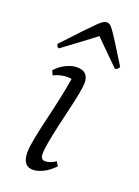

<svg xmlns="http://www.w3.org/2000/svg" viewBox="-135 -744 590 816"><g transform="rotate(20 160.0 -336.5)"><path d="M121 12Q74 12 74 -51Q74 -74 82.5 -117.5Q91 -161 103.5 -213Q116 -265 127 -316.5Q138 -368 144 -407Q136 -409 125 -409Q94 -409 63 -394L54 -414Q76 -438 102 -450Q128 -462 149 -462Q177 -462 189.5 -448.5Q202 -435 202 -410Q202 -393 195.5 -359.5Q189 -326 179 -284Q169 -242 159.5 -200Q150 -158 143.5 -122Q137 -86 137 -66Q137 -40 158 -40Q179 -40 205 -57L216 -38Q191 -12 165.5 0Q140 12 121 12ZM203 -685Q210 -685 216.5 -681Q223 -677 234 -662Q245 -647 265 -615Q285 -583 320 -527Q320 -521 314 -516Q308 -511 302 -511Q259 -553 229.5 -582.5Q200 -612 193 -619Q179 -608 165 -597.5Q151 -587 125 -567.5Q99 -548 49 -511Q45 -511 41 -516Q37 -521 37 -527Q89 -583 119.5 -615Q150 -647 165.5 -662Q181 -677 189 -681Q197 -685 203 -685Z"/></g></svg>

Font: Petrona Light
Style: Italic
Weight: 300
Italic angle: -9°
Designer: Ringo R. Seeber
Foundry: Ringo R. Seeber
Version: Version 2.001; ttfautohint (v1.8.3)